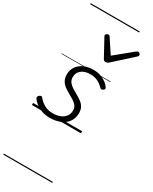

<svg xmlns="http://www.w3.org/2000/svg" viewBox="-359 -1067 1294 1625"><g transform="rotate(30 288.5 -255.0)"><path d="M185 19Q139 19 103 5.5Q67 -8 42.5 -27.5Q18 -47 6 -66Q1 -74 2.5 -81.5Q4 -89 13 -97Q23 -104 30.5 -105Q38 -106 45 -97Q67 -68 102.5 -47.5Q138 -27 187 -27Q226 -27 257 -39Q288 -51 306.5 -75Q325 -99 325 -133Q325 -161 310.5 -179.5Q296 -198 273.5 -212Q251 -226 225.5 -240Q200 -254 177.5 -270.5Q155 -287 140.5 -311.5Q126 -336 126 -371Q126 -416 148.5 -449Q171 -482 211.5 -500.5Q252 -519 304 -519Q346 -519 378.5 -506.5Q411 -494 433 -476.5Q455 -459 465 -443Q471 -434 470 -428Q469 -422 458 -414Q451 -409 443.5 -408.5Q436 -408 430 -415Q403 -442 372.5 -457.5Q342 -473 299 -473Q247 -473 214 -448Q181 -423 181 -377Q181 -349 195.5 -330Q210 -311 232.5 -296.5Q255 -282 280.5 -268Q306 -254 329 -237.5Q352 -221 366 -198Q380 -175 380 -140Q380 -88 353.5 -52Q327 -16 282.5 1.5Q238 19 185 19ZM555 -840Q564 -840 570.5 -833.5Q577 -827 577 -819Q577 -813 574.5 -809.5Q572 -806 568 -802L388 -639Q380 -631 372.5 -628.5Q365 -626 357 -626Q350 -626 344 -629Q338 -632 333 -641L244 -804Q241 -808 239.5 -812Q238 -816 238 -820Q238 -829 247 -834.5Q256 -840 262 -840Q269 -840 273 -837.5Q277 -835 280 -830L369 -695L534 -830Q541 -835 545 -837.5Q549 -840 555 -840ZM0 475H479V485H0ZM0 -20H479V0H0ZM0 -505H479V-500H0ZM0 -995H479V-985H0Z"/></g></svg>

Font: Playwrite SK Guides
Style: Regular
Weight: 400
Designer: Veronika Burian, José Scaglione
Foundry: TypeTogether
Version: Version 1.003